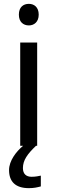

<svg xmlns="http://www.w3.org/2000/svg" viewBox="-20 -757 298 997"><path d="M130 -737C101 -737 78 -720 78 -681C78 -643 101 -625 130 -625C157 -625 181 -643 181 -681C181 -720 157 -737 130 -737ZM99 116C99 75 122 43 167 0H173V-536H85V0H100C64 30 27 78 27 126C27 185 59 220 130 220C156 220 173 216 192 211V155C181 157 166 161 144 161C116 161 99 146 99 116Z"/></svg>

Font: Noto Sans Bhaiksuki
Style: Regular
Weight: 400
Designer: Monotype Design Team
Foundry: Monotype Imaging Inc.
Version: Version 2.002